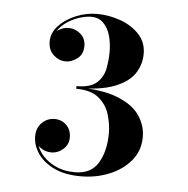

<svg xmlns="http://www.w3.org/2000/svg" viewBox="-41 -952 532 543"><g transform="rotate(5 225.0 -681.0)"><path d="M207.5 -451Q161.5 -451 130.8 -466Q100 -481 84.5 -504.2Q69 -527.5 69 -552.5Q69 -576.5 84 -591.2Q99 -606 120 -606Q139.5 -606 153.2 -592.8Q167 -579.5 167 -557.5Q167 -537.5 152 -524.2Q137 -511 118 -511Q99.5 -511 84.5 -523.2Q69.5 -535.5 69.5 -552.5H76.5Q76.5 -528.5 91.2 -507.5Q106 -486.5 131.5 -473.8Q157 -461 189.5 -461Q235.5 -461 255.8 -494.8Q276 -528.5 276 -580Q276 -603.5 268.2 -630.8Q260.5 -658 238.2 -677.2Q216 -696.5 173 -696.5V-701Q245 -701 289 -684Q333 -667 352.8 -638.5Q372.5 -610 372.5 -577Q372.5 -538 349 -509.8Q325.5 -481.5 287.8 -466.2Q250 -451 207.5 -451ZM173 -699V-704Q213 -704 231 -720.8Q249 -737.5 253.5 -761.8Q258 -786 258 -808Q258 -833 252 -854.5Q246 -876 232.5 -889.5Q219 -903 197.5 -903Q182.5 -903 164.5 -897.2Q146.5 -891.5 130.5 -881Q114.5 -870.5 104.5 -855.8Q94.5 -841 94.5 -823H87.5Q87.5 -842.5 103.5 -854.2Q119.5 -866 136.5 -866Q155.5 -866 170.5 -853.2Q185.5 -840.5 185.5 -819Q185.5 -795.5 169.5 -783.2Q153.5 -771 136.5 -771Q117.5 -771 102 -785Q86.5 -799 86.5 -823Q86.5 -848 105.5 -868.2Q124.5 -888.5 153.8 -900.5Q183 -912.5 213.5 -912.5Q247 -912.5 279.5 -901Q312 -889.5 333.2 -867Q354.5 -844.5 354.5 -811.5Q354.5 -781.5 338 -756Q321.5 -730.5 281.8 -714.8Q242 -699 173 -699Z"/></g></svg>

Font: Bodoni Moda 18pt
Style: Bold
Weight: 700
Designer: Owen Earl
Foundry: indestructible type
Version: Version 2.004